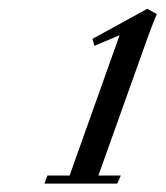

<svg xmlns="http://www.w3.org/2000/svg" viewBox="-20 -677 382 443"><path d="M82.5 -253.4 89.4 -272H140.6L255.9 -595.7L197.8 -571.3L193.4 -587.4L319.8 -656.7L341.8 -644.5Q329.1 -613.8 322.8 -596.2L207 -272H258.8L250.5 -253.4Z"/></svg>

Font: Elstob
Style: Italic
Weight: 400
Italic angle: -20°
Designer: Peter S. Baker
Version: Version 1.015